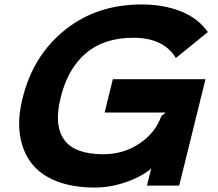

<svg xmlns="http://www.w3.org/2000/svg" viewBox="-20 -840 990 870"><path d="M911.1 -481 792 1H646L665 -76.2Q619.6 -38.1 549.3 -14.2Q479 9.8 410.2 9.8Q309.6 9.8 236.1 -19Q162.6 -47.9 122.1 -101.1Q81.5 -154.3 70.3 -229.5Q59.1 -304.7 83 -397.9Q130.9 -589.8 274.9 -704.8Q418.9 -819.8 621.1 -819.8Q721.2 -819.8 799.6 -788.6Q877.9 -757.3 921.9 -694.8L776.9 -577.1Q721.2 -668.9 584 -668.9Q451.7 -668.9 369.4 -599.1Q287.1 -529.3 254.9 -397.9Q223.6 -272.5 270.8 -206.8Q317.9 -141.1 448.2 -141.1Q539.6 -141.1 611.8 -189.5Q684.1 -237.8 710.9 -314L731 -330.1H454.1L491.2 -481Z"/></svg>

Font: Sinkin Sans 700 Bold Italic
Style: Bold Italic
Weight: 700
Italic angle: -112°
Designer: Keith Bates
Foundry: K-Type
Version: Sinkin Sans (version 1.0)  by Keith Bates   •   © 2014   www